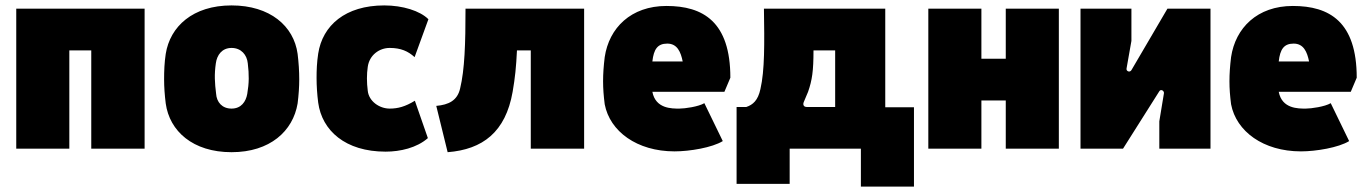

<svg xmlns="http://www.w3.org/2000/svg" viewBox="-20 -549 5062 709"><path d="M40 0H236V-363H317V0H514V-517H40Z M835 13C977 13 1062 -65 1079 -167C1083 -199 1085 -228 1085 -256C1085 -287 1083 -317 1079 -350C1065 -453 977 -529 835 -529C692 -529 608 -451 592 -350C587 -317 586 -287 586 -256C586 -228 588 -199 592 -167C606 -65 692 13 835 13ZM835 -148C800 -148 780 -172 778 -203C773 -243 771 -274 777 -315C781 -346 800 -372 835 -372C871 -372 892 -346 895 -315C900 -273 900 -243 893 -202C888 -174 871 -148 835 -148Z M1404 11C1458 11 1519 -3 1560 -39L1512 -177C1476 -155 1449 -148 1419 -148C1381 -148 1342 -175 1338 -214C1334 -245 1334 -275 1338 -302C1344 -346 1381 -372 1419 -372C1460 -372 1487 -360 1511 -338L1562 -478C1531 -509 1467 -529 1399 -529C1255 -529 1171 -455 1155 -351C1150 -318 1149 -289 1149 -261C1149 -233 1151 -201 1155 -170C1169 -67 1255 11 1404 11Z M1591 -158 1633 13C1762 3 1847 -61 1873 -210C1882 -262 1886 -301 1889 -363H1940V0H2137V-517H1699C1699 -388 1696 -292 1679 -222C1669 -178 1637 -162 1591 -158Z M2471 10C2527 10 2610 -4 2649 -28L2581 -168C2559 -155 2509 -148 2489 -148C2461 -148 2401 -147 2389 -210H2655L2677 -262C2677 -469 2576 -527 2441 -527C2310 -527 2229 -446 2213 -338C2209 -305 2207 -277 2207 -249C2207 -221 2209 -196 2213 -164C2232 -64 2332 10 2471 10ZM2389 -322C2394 -367 2408 -388 2444 -388C2481 -388 2494 -357 2501 -322Z M2700 130H2896V0H3159V140H3355V-153H3249V-517H2801C2803 -388 2804 -289 2788 -220C2779 -178 2760 -162 2736 -154H2700ZM2959 -154C2948 -154 2944 -162 2948 -172L2964 -210C2979 -253 2984 -287 2984 -363H3064V-154Z M3408 0H3604V-178H3694V0H3890V-517H3694V-332H3604V-517H3408Z M3970 0H4127L4261 -212C4267 -222 4280 -213 4278 -204L4261 -101V0H4450V-517H4291L4158 -290C4152 -280 4138 -286 4140 -296L4158 -398V-517H3970Z M4784 10C4840 10 4923 -4 4962 -28L4894 -168C4872 -155 4822 -148 4802 -148C4774 -148 4714 -147 4702 -210H4968L4990 -262C4990 -469 4889 -527 4754 -527C4623 -527 4542 -446 4526 -338C4522 -305 4520 -277 4520 -249C4520 -221 4522 -196 4526 -164C4545 -64 4645 10 4784 10ZM4702 -322C4707 -367 4721 -388 4757 -388C4794 -388 4807 -357 4814 -322Z"/></svg>

Font: Finlandica Black
Style: Regular
Weight: 900
Designer: Niklas Ekholm, Juho Hiilivirta, Jaakko Suomalainen
Foundry: Helsinki Type Studio
Version: Version 2.000;Glyphs 3.2 (3202)